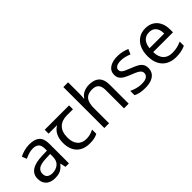

<svg xmlns="http://www.w3.org/2000/svg" viewBox="97 -1634 2519 2519"><g transform="rotate(-45 1356.0 -375.0)"><path d="M288 -545Q386 -545 433 -502Q480 -459 480 -365V0H416L399 -76H395Q372 -47 347.5 -27.5Q323 -8 291.5 1Q260 10 215 10Q167 10 128.5 -7Q90 -24 68 -59.5Q46 -95 46 -149Q46 -229 109 -272.5Q172 -316 303 -320L394 -323V-355Q394 -422 365 -448Q336 -474 283 -474Q241 -474 203 -461.5Q165 -449 132 -433L105 -499Q140 -518 188 -531.5Q236 -545 288 -545ZM314 -259Q214 -255 175.5 -227Q137 -199 137 -148Q137 -103 164.5 -82Q192 -61 235 -61Q303 -61 348 -98.5Q393 -136 393 -214V-262Z M862 10Q744 10 679 -57Q614 -124 614 -245Q614 -325 643 -380.5Q672 -436 726 -465H567V-537H1019V-465H906Q812 -465 758.5 -411.5Q705 -358 705 -252Q705 -165 748 -114.5Q791 -64 871 -64Q908 -64 942 -73.5Q976 -83 1008 -99V-21Q979 -5 944 2.5Q909 10 862 10Z M1224 -537Q1224 -518 1222.5 -498Q1221 -478 1219 -462H1225Q1242 -490 1268 -508Q1294 -526 1326 -535.5Q1358 -545 1392 -545Q1457 -545 1500.5 -524.5Q1544 -504 1566 -461Q1588 -418 1588 -349V0H1501V-343Q1501 -408 1472 -440Q1443 -472 1381 -472Q1321 -472 1287 -449.5Q1253 -427 1238.5 -383.5Q1224 -340 1224 -277V0H1136V-760H1224Z M2103 -148Q2103 -96 2077 -61Q2051 -26 2003 -8Q1955 10 1889 10Q1833 10 1792.5 1Q1752 -8 1721 -24V-104Q1753 -88 1798.5 -74.5Q1844 -61 1891 -61Q1958 -61 1988 -82.5Q2018 -104 2018 -140Q2018 -160 2007 -176Q1996 -192 1967.5 -208Q1939 -224 1886 -244Q1834 -264 1797 -284Q1760 -304 1740 -332Q1720 -360 1720 -404Q1720 -472 1775.5 -509Q1831 -546 1921 -546Q1970 -546 2012.5 -536.5Q2055 -527 2092 -510L2062 -440Q2028 -454 1991 -464Q1954 -474 1915 -474Q1861 -474 1832.5 -456.5Q1804 -439 1804 -409Q1804 -387 1817 -371.5Q1830 -356 1860.5 -341.5Q1891 -327 1942 -307Q1993 -288 2029 -268Q2065 -248 2084 -219.5Q2103 -191 2103 -148Z M2440 -546Q2509 -546 2558.5 -516Q2608 -486 2634.5 -431.5Q2661 -377 2661 -304V-251H2294Q2296 -160 2340.5 -112.5Q2385 -65 2465 -65Q2516 -65 2555.5 -74.5Q2595 -84 2637 -102V-25Q2596 -7 2556 1.5Q2516 10 2461 10Q2385 10 2326.5 -21Q2268 -52 2235.5 -113.5Q2203 -175 2203 -264Q2203 -352 2232.5 -415Q2262 -478 2315.5 -512Q2369 -546 2440 -546ZM2439 -474Q2376 -474 2339.5 -433.5Q2303 -393 2296 -321H2569Q2569 -367 2555 -401Q2541 -435 2512.5 -454.5Q2484 -474 2439 -474Z"/></g></svg>

Font: utamil85
Style: Book
Weight: 400
Designer: Jelle Bosma - Monotype Design Team
Foundry: Monotype Imaging Inc.
Version: Version 2.003